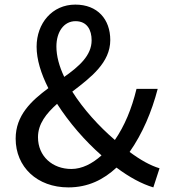

<svg xmlns="http://www.w3.org/2000/svg" viewBox="-20 -800 740 834"><path d="M673 -69C633 -81 590 -105 543 -140C599 -220 639 -314 665 -414H573C552 -327 521 -253 479 -192C410 -251 342 -326 294 -402C375 -464 459 -528 459 -626C459 -716 404 -780 307 -780C207 -780 139 -699 139 -597C139 -542 158 -480 190 -417C116 -362 48 -299 48 -198C48 -75 141 14 277 14C363 14 430 -20 486 -72C542 -30 596 -1 646 14ZM225 -598C225 -661 257 -708 308 -708C359 -708 378 -669 378 -625C378 -559 324 -512 259 -466C237 -512 225 -557 225 -598ZM145 -204C145 -262 181 -307 228 -349C280 -268 348 -189 421 -125C381 -89 336 -66 290 -66C208 -66 145 -121 145 -204Z"/></svg>

Font: Kawkab Mono Light
Style: Bold
Weight: 400
Monospace: yes
Designer: Abdullah Arif
Foundry: Abdullah Arif
Version: Version 1.000;PS 000.500;hotconv 1.0.88;makeotf.lib2.5.64775